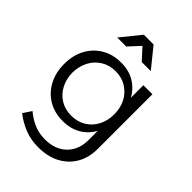

<svg xmlns="http://www.w3.org/2000/svg" viewBox="-268 -861 1172 1172"><g transform="rotate(45 318.0 -275.0)"><path d="M554 -55Q554 22 521 78Q488 134 429 165Q370 196 289 196Q227 196 174 175.5Q121 155 73 118L109 64Q148 97 191 115Q234 133 286 133Q344 133 386.5 110Q429 87 452.5 45.5Q476 4 476 -53V-526H554ZM280 -528Q350 -529 401 -497.5Q452 -466 480.5 -409.5Q509 -353 508 -276Q509 -199 481 -142Q453 -85 402 -54Q351 -23 282 -23Q211 -23 157 -55Q103 -87 72.5 -144.5Q42 -202 42 -276Q42 -350 72 -406.5Q102 -463 156 -495.5Q210 -528 280 -528ZM296 -467Q244 -467 203 -442Q162 -417 139 -373.5Q116 -330 115 -274Q116 -219 139 -175.5Q162 -132 202.5 -107.5Q243 -83 296 -83Q349 -83 389.5 -107.5Q430 -132 453 -175.5Q476 -219 476 -274Q476 -331 453 -374Q430 -417 389.5 -442Q349 -467 296 -467ZM260 -746H344L447 -619H369L279 -717H325L235 -619H157Z"/></g></svg>

Font: Alexandria Light
Style: Regular
Weight: 300
Designer: Mohamed Gaber
Foundry: Kief Type Foundry
Version: Version 5.100